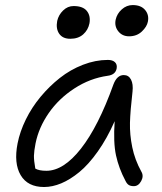

<svg xmlns="http://www.w3.org/2000/svg" viewBox="-20 -752 641 762"><path d="M492.2 -607.9Q465.3 -607.9 449.5 -627.7Q433.6 -647.5 439 -673.8Q444.3 -697.8 463.4 -714.8Q482.4 -731.9 506.8 -731.9Q539.6 -731.9 555.9 -712.4Q572.3 -692.9 566.9 -666Q563 -646 543 -627Q522.9 -607.9 492.2 -607.9ZM258.8 -598.1Q229 -598.1 215.1 -617.9Q201.2 -637.7 207 -668.9Q212.4 -692.9 230.5 -710.4Q248.5 -728 272 -728Q309.1 -728 324.7 -708.5Q340.3 -689 335 -659.2Q329.6 -632.8 310.1 -615.5Q290.5 -598.1 258.8 -598.1ZM154.8 -9.8Q89.8 -9.8 62 -56.9Q34.2 -104 49.8 -183.1Q59.1 -230 82.5 -277.8Q106 -325.7 140.9 -367.7Q175.8 -409.7 217.5 -442.6Q259.3 -475.6 309.1 -494.9Q358.9 -514.2 408.2 -514.2Q426.8 -514.2 436.3 -505.1Q445.8 -496.1 442.9 -480Q438 -455.1 407.2 -451.2Q337.4 -441.4 275.4 -401.1Q213.4 -360.8 173.6 -303.5Q133.8 -246.1 121.1 -183.1Q115.2 -152.8 114.7 -134.3Q114.3 -115.7 120.1 -83Q134.8 -74.2 164.1 -74.2Q232.4 -74.2 301.5 -162.4Q370.6 -250.5 430.2 -417Q444.3 -454.1 471.2 -454.1Q490.7 -454.1 500 -436Q509.3 -418 505.9 -388.2Q497.1 -312 495.8 -264.9Q494.6 -217.8 504.9 -167.7Q515.1 -117.7 541 -70.8Q551.3 -53.7 540.3 -33.4Q529.3 -13.2 511.2 -13.2Q498 -13.2 490.7 -18.1Q483.4 -22.9 478 -34.2Q451.7 -83.5 440.4 -135.3Q429.2 -187 435.1 -271Q404.8 -202.6 368.2 -150.9Q331.5 -99.1 294.9 -69.1Q258.3 -39.1 223.1 -24.4Q188 -9.8 154.8 -9.8Z"/></svg>

Font: Shantell Sans Bouncy
Style: Italic
Weight: 300
Italic angle: -11.31°
Designer: Stephen Nixon, Anya Danilova, Shantell Martin
Foundry: Arrow Type
Version: Version 1.006;[9816181b4]